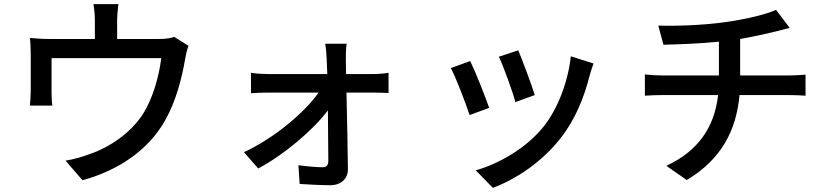

<svg xmlns="http://www.w3.org/2000/svg" viewBox="-20 -828 4040 931"><path d="M825 -649C810 -644 790 -639 750 -639H548V-725C548 -750 550 -772 554 -808H433C439 -772 440 -750 440 -725V-639H222C185 -639 156 -641 125 -644C128 -621 129 -585 129 -563V-388C129 -366 127 -337 125 -316H234C231 -333 230 -362 230 -382V-546H762C751 -459 722 -350 670 -270C610 -181 510 -113 418 -82C382 -68 336 -55 298 -49L380 46C560 -3 704 -106 781 -245C834 -338 862 -451 877 -538C880 -557 887 -589 894 -606Z M1658 -469 1657 -542C1657 -566 1657 -594 1661 -616H1557C1561 -592 1563 -563 1564 -542C1565 -522 1566 -498 1567 -469H1278C1253 -469 1220 -471 1197 -475V-376C1223 -378 1253 -379 1280 -379H1525C1456 -281 1309 -158 1163 -90L1232 -11C1360 -79 1501 -200 1570 -293C1571 -199 1572 -105 1572 -48C1572 -28 1564 -17 1546 -17C1518 -17 1467 -21 1427 -27L1433 64C1475 67 1538 70 1582 70C1632 70 1667 40 1667 -7C1666 -105 1663 -256 1660 -379H1794C1815 -379 1844 -378 1864 -377V-475C1849 -472 1814 -469 1791 -469Z M2493 -584 2399 -553C2422 -505 2467 -380 2479 -333L2573 -367C2560 -411 2511 -542 2493 -584ZM2748 -555C2734 -429 2684 -299 2615 -213C2532 -110 2400 -34 2287 -2L2370 83C2483 40 2607 -41 2699 -159C2769 -248 2812 -354 2839 -461C2843 -477 2849 -495 2858 -520ZM2260 -532 2166 -498C2188 -459 2240 -323 2257 -270L2352 -305C2333 -360 2283 -486 2260 -532Z M3569 -462V-639C3633 -650 3694 -664 3744 -676C3759 -680 3781 -686 3809 -693L3743 -780C3694 -758 3594 -734 3499 -721C3389 -705 3248 -701 3172 -704L3197 -611C3269 -613 3370 -616 3466 -626V-462H3197C3166 -462 3132 -464 3107 -467V-364C3132 -366 3167 -367 3198 -367H3462C3444 -207 3362 -94 3211 -24L3310 45C3477 -55 3550 -194 3566 -367H3804C3830 -367 3862 -366 3886 -364V-466C3864 -464 3823 -462 3802 -462Z"/></svg>

Font: Noto Sans T Chinese Medium
Style: Regular
Weight: 500
Designer: Ryoko NISHIZUKA (kana & ideographs); Paul D. Hunt (Latin, Greek & Cyrillic); Wenlong ZHANG (bopomofo); Sandoll Communica
Foundry: Adobe Systems Incorporated
Version: Version 1.000;PS 1;hotconv 1.0.78;makeotf.lib2.5.61930